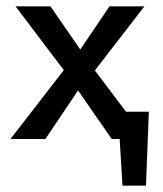

<svg xmlns="http://www.w3.org/2000/svg" viewBox="-20 -438 514 605"><path d="M449 -86 440 147H366L357 0H332L226 -153L123 0H13L181 -217L29 -418H139L233 -282L325 -418H435L279 -216L377 -86Z"/></svg>

Font: Ysabeau Semibold
Style: Regular
Weight: 600
Designer: Christian Thalmann (Catharsis Fonts)
Version: Version 0.003